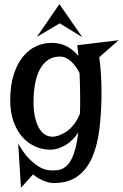

<svg xmlns="http://www.w3.org/2000/svg" viewBox="-20 -695 587 917"><path d="M546.9 -502.9 454.1 -421.9Q459.5 -381.3 462.2 -340.1Q464.8 -298.8 464.8 -257.8Q464.8 -163.1 455.3 -82.8Q445.8 -2.4 420.7 55.7Q395.5 113.8 351.1 146.5Q306.6 179.2 236.8 179.2Q223.6 179.2 209.7 175.5Q195.8 171.9 182.9 166Q169.9 160.2 158.2 152.8Q146.5 145.5 137.2 138.2L80.1 202.1L66.9 -9.8Q92.3 35.6 117.4 61.3Q142.6 86.9 164.1 99.9Q185.5 112.8 202.6 116Q219.7 119.1 229 119.1Q240.7 119.1 253.2 117.9Q265.6 116.7 277.6 111.3Q289.6 106 301 94.5Q312.5 83 322.5 63Q332.5 43 340.6 12.5Q348.6 -18.1 354 -62Q342.3 -44.9 328.1 -30Q314 -15.1 296.6 -4.2Q279.3 6.8 259.3 13.4Q239.3 20 215.8 20Q178.2 19 144.3 2.9Q110.4 -13.2 84.7 -43.2Q59.1 -73.2 43.9 -116.9Q28.8 -160.6 28.8 -216.8Q28.8 -285.2 44.9 -336.9Q61 -388.7 88.9 -423.3Q116.7 -458 154.1 -474.9Q191.4 -491.7 233.9 -490.2Q273.9 -488.3 303.7 -470.9Q333.5 -453.6 354 -428.2Q353 -439.9 351.8 -452.6Q350.6 -465.3 349.1 -479ZM362.8 -227.1Q362.8 -255.9 362.1 -284.9Q361.3 -314 359.9 -346.2Q352.1 -361.8 342 -376.2Q332 -390.6 320.1 -401.4Q308.1 -412.1 294.7 -418.5Q281.2 -424.8 266.1 -424.8Q232.4 -424.8 208.7 -408.2Q185.1 -391.6 169.7 -362.3Q154.3 -333 147.2 -293Q140.1 -252.9 140.1 -206.1Q140.1 -171.4 146 -141.4Q151.9 -111.3 163.1 -89.4Q174.3 -67.4 191.4 -54.7Q208.5 -42 231 -42Q232.4 -42 239.7 -42.7Q247.1 -43.5 258.1 -47.1Q269 -50.8 282.7 -57.6Q296.4 -64.5 310.5 -76.7Q324.7 -88.9 337.9 -107.2Q351.1 -125.5 361.8 -151.9Q362.8 -168.9 362.8 -187.7Q362.8 -206.5 362.8 -227.1ZM373 -517.6 265.1 -583.5 155.8 -518.6 263.7 -675.3Z"/></svg>

Font: Risque
Style: Regular
Weight: 400
Designer: Astigmatic (AOETI)
Foundry: Astigmatic (AOETI)
Version: Version 1.000